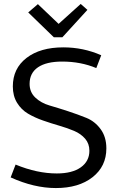

<svg xmlns="http://www.w3.org/2000/svg" viewBox="-20 -943 593 973"><path d="M253 -754 123 -880 172 -922 277 -822 389 -923 423 -893 296 -754ZM263 10Q153 10 34 -44L59 -109Q168 -64 268 -64Q346 -64 389.5 -95Q433 -126 433 -179Q433 -215 411.5 -240Q390 -265 356 -279.5Q322 -294 280.5 -306Q239 -318 197.5 -332.5Q156 -347 122 -367Q88 -387 66.5 -422Q45 -457 45 -505Q45 -596 114.5 -649.5Q184 -703 301 -703Q402 -703 493 -663L468 -598Q389 -631 295 -631Q215 -631 172.5 -602Q130 -573 130 -518Q130 -476 159 -448.5Q188 -421 231 -408.5Q274 -396 324.5 -379.5Q375 -363 418 -345.5Q461 -328 490 -288.5Q519 -249 519 -191Q519 -100 449 -45Q379 10 263 10Z"/></svg>

Font: Cantarell
Style: Regular
Weight: 400
Designer: Dave Crossland, Nikolaus Waxweiler, Florian Fecher, Jacques Le Bailly, Eben Sorkin, Alexei Vanyashin, Alexios Zavras, Em
Version: Version 0.303